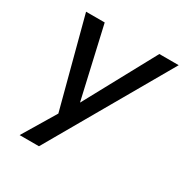

<svg xmlns="http://www.w3.org/2000/svg" viewBox="-158 -623 891 928"><g transform="rotate(30 287.5 -158.5)"><path d="M78 180 201 -25 196 26 58 -497H162L252 -103H253L467 -497H575L186 180Z"/></g></svg>

Font: Nunito Sans 7pt Medium
Style: Italic
Weight: 500
Italic angle: -9°
Designer: Vernon Adams
Foundry: Vernon Adams
Version: Version 3.101;gftools[0.9.27]